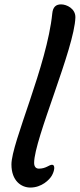

<svg xmlns="http://www.w3.org/2000/svg" viewBox="-20 -843 361 868"><path d="M31.7 -99.6C31.7 -25.4 76.2 4.9 117.2 4.9C168.5 4.9 203.6 -30.3 214.4 -49.3C226.1 -69.8 231.4 -98.1 214.8 -98.1C202.1 -98.1 188 -80.6 155.8 -80.6C142.1 -80.6 134.3 -89.8 134.3 -106.9C134.3 -213.4 316.9 -625.5 320.8 -764.2C321.8 -803.7 281.7 -823.2 256.3 -823.2C232.9 -823.2 219.2 -811.5 216.3 -782.2C192.9 -547.4 31.7 -197.8 31.7 -99.6Z"/></svg>

Font: Courgette
Style: Regular
Weight: 400
Designer: Karolina Lach
Foundry: Karolina Lach
Version: Version 1.002